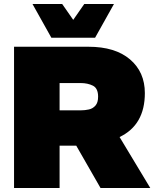

<svg xmlns="http://www.w3.org/2000/svg" viewBox="-20 -937 769 957"><path d="M548 -917 454 -749H236L142 -917H290L345 -838L400 -917ZM50 0V-704H421Q554 -704 628 -641Q702 -578 702 -473Q702 -314 576 -254L729 0H481L360 -211H277V0ZM277 -387H382Q404 -387 423.5 -391.5Q443 -396 456 -411Q469 -426 469 -455Q469 -497 443 -510Q417 -523 382 -523H277Z"/></svg>

Font: Prodigy Sans Black
Style: Regular
Weight: 900
Designer: Wei Huang
Foundry: Wei Huang
Version: Version 1.003; ttfautohint (v1.8.3)